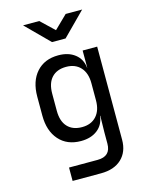

<svg xmlns="http://www.w3.org/2000/svg" viewBox="-139 -871 878 1136"><g transform="rotate(-15 300.0 -302.5)"><path d="M161 180V98H336Q417 98 417 20V-50L419 -150H417Q412 -97 372.5 -66Q333 -35 271 -35Q186 -35 137 -90.5Q88 -146 88 -240V-356Q88 -450 137 -505Q186 -560 271 -560Q333 -560 372.5 -529Q412 -498 417 -445H418V-550H507V20Q507 94 461.5 137Q416 180 335 180ZM298 -113Q354 -113 386 -148Q418 -183 418 -245V-350Q418 -412 386 -447Q354 -482 298 -482Q241 -482 209.5 -448Q178 -414 178 -350V-245Q178 -181 209.5 -147Q241 -113 298 -113ZM256 -645 116 -785H215L297 -707L377 -785H478L339 -645Z"/></g></svg>

Font: JetBrainsMono NF
Style: Regular
Weight: 400
Designer: Philipp Nurullin, Konstantin Bulenkov
Foundry: JetBrains
Version: Version 2.251; ttfautohint (v1.8.3);Nerd Fonts 2.2.2